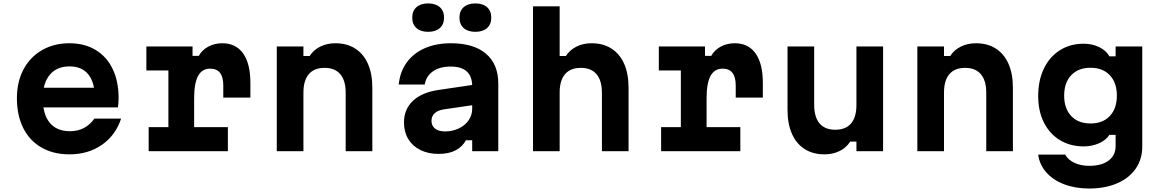

<svg xmlns="http://www.w3.org/2000/svg" viewBox="-20 -885 6790 1124"><path d="M583.7 -371.2 535.5 -310.3Q535.5 -400.7 497.8 -448.5Q460.1 -496.3 386.7 -496.3Q311.9 -496.3 271.1 -446.7Q230.3 -397.1 230.3 -310.3Q230.3 -216.4 270.8 -166.6Q311.2 -116.9 390.7 -116.9Q435.8 -116.9 471.8 -136Q507.7 -155.1 532.5 -190.6H689Q656.8 -92.7 576.4 -37Q496 18.6 386.7 18.6Q292.8 18.6 223.2 -21.2Q153.6 -61 116.3 -135.1Q79 -209.3 79 -310.3Q79 -405.9 117.6 -478.7Q156.2 -551.5 226.2 -591.6Q296.1 -631.8 386.7 -631.8Q473.9 -631.8 539 -593.1Q604.1 -554.5 639.2 -481.9Q674.3 -409.2 674.3 -310.9Q674.3 -283.5 670.3 -256.1H204.7V-371.2Z M1107.2 -613.1V-557.9H1143.8Q1162.8 -592.5 1199.4 -612.2Q1236 -631.8 1281.7 -631.8Q1361 -631.8 1403.4 -572Q1445.8 -512.3 1445.8 -399V-313.7H1287.1V-384.3Q1287.1 -434 1268 -458.5Q1248.9 -483.1 1210.2 -483.1Q1162.7 -483.1 1139.6 -440.5Q1116.5 -397.9 1116.5 -310.8V-140.8H1314V0H850.3V-140.8H965.8V-472.3H836.9V-613.1Z M1600.3 -613.1H1756.3V-557.3H1792.9Q1815.2 -592.5 1854.6 -612.1Q1893.9 -631.8 1943.2 -631.8Q2010.9 -631.8 2059.4 -600.8Q2108 -569.8 2133.9 -511.4Q2159.7 -452.9 2159.7 -372.1V0H2003.7V-342.1Q2003.7 -413.2 1972.3 -450.4Q1940.9 -487.7 1880.3 -487.7Q1819.2 -487.7 1787.7 -450.7Q1756.3 -413.8 1756.3 -342.1V0H1600.3Z M2755 -270.5 2576.5 -244.4Q2543.1 -239.3 2524.5 -222Q2506 -204.6 2506 -178.1Q2506 -148.7 2526.8 -132.2Q2547.5 -115.6 2585.9 -115.6Q2629.7 -115.6 2666.1 -133.2Q2702.6 -150.7 2723.5 -181Q2744.3 -211.3 2744.3 -247.8V-380Q2744.3 -437.1 2713.1 -466.2Q2681.8 -495.3 2618 -495.3Q2553.9 -495.3 2514.4 -467.5Q2475 -439.8 2466.2 -390H2314.2Q2321.5 -464.3 2360.8 -518.9Q2400.1 -573.5 2466.4 -602.6Q2532.7 -631.8 2619.4 -631.8Q2753.2 -631.8 2825.1 -570.5Q2897 -509.2 2897 -395.9V0H2744.3V-63.9H2707.8Q2685.3 -24 2645.6 -4Q2605.9 16 2546.9 16Q2486.5 16 2440.6 -7Q2394.6 -30 2369.8 -71.4Q2345 -112.9 2345 -167.9Q2345 -245.2 2397.3 -294.6Q2449.5 -344.1 2547.1 -358.4L2755 -389.1ZM2393.3 -781.8Q2393.3 -821.1 2418 -843Q2442.8 -865 2486.4 -865Q2530 -865 2554.8 -843Q2579.5 -821.1 2579.5 -781.8Q2579.5 -742.6 2554.8 -720.6Q2530 -698.7 2486.4 -698.7Q2442.8 -698.7 2418 -720.6Q2393.3 -742.6 2393.3 -781.8ZM2669.7 -781.8Q2669.7 -821.1 2694.5 -843Q2719.3 -865 2762.9 -865Q2806.4 -865 2831.2 -843Q2856 -821.1 2856 -781.8Q2856 -742.6 2831.2 -720.6Q2806.4 -698.7 2762.9 -698.7Q2719.3 -698.7 2694.5 -720.6Q2669.7 -742.6 2669.7 -781.8Z M3100.3 -848H3256.3V-557.3H3292.9Q3315.2 -592.5 3354.6 -612.1Q3393.9 -631.8 3443.2 -631.8Q3510.9 -631.8 3559.4 -600.8Q3608 -569.8 3633.9 -511.4Q3659.7 -452.9 3659.7 -372.1V0H3503.7V-342.1Q3503.7 -413.2 3472.3 -450.4Q3440.9 -487.7 3380.3 -487.7Q3319.2 -487.7 3287.7 -450.7Q3256.3 -413.8 3256.3 -342.1V0H3100.3Z M4107.2 -613.1V-557.9H4143.8Q4162.8 -592.5 4199.4 -612.2Q4236 -631.8 4281.7 -631.8Q4361 -631.8 4403.4 -572Q4445.8 -512.3 4445.8 -399V-313.7H4287.1V-384.3Q4287.1 -434 4268 -458.5Q4248.9 -483.1 4210.2 -483.1Q4162.7 -483.1 4139.6 -440.5Q4116.5 -397.9 4116.5 -310.8V-140.8H4314V0H3850.3V-140.8H3965.8V-472.3H3836.9V-613.1Z M5149.7 0H4993.7V-55.9H4957.1Q4934.8 -20.6 4895.4 -1Q4856.1 18.6 4806.8 18.6Q4739.1 18.6 4690.6 -12.4Q4642 -43.3 4616.1 -101.8Q4590.3 -160.2 4590.3 -241.1V-613.1H4746.3V-271.1Q4746.3 -200 4777.7 -162.7Q4809.1 -125.5 4869.7 -125.5Q4930.8 -125.5 4962.3 -162.4Q4993.7 -199.3 4993.7 -271.1V-613.1H5149.7Z M5350.3 -613.1H5506.3V-557.3H5542.9Q5565.2 -592.5 5604.6 -612.1Q5643.9 -631.8 5693.2 -631.8Q5760.9 -631.8 5809.4 -600.8Q5858 -569.8 5883.9 -511.4Q5909.7 -452.9 5909.7 -372.1V0H5753.7V-342.1Q5753.7 -413.2 5722.3 -450.4Q5690.9 -487.7 5630.3 -487.7Q5569.2 -487.7 5537.7 -450.7Q5506.3 -413.8 5506.3 -342.1V0H5350.3Z M6356.1 218.6Q6274.8 218.6 6209.7 193.8Q6144.5 169 6104.9 123.8Q6065.3 78.7 6057.7 20H6215.7Q6232.7 50.5 6269.9 68.2Q6307.2 85.8 6356.1 85.8Q6428.6 85.8 6469.8 55.2Q6511 24.7 6511 -30V-95.3H6474.5Q6455.1 -64.7 6413.9 -46.3Q6372.7 -28 6324.3 -28Q6245 -28 6184.6 -64.8Q6124.2 -101.7 6090.9 -168.3Q6057.7 -234.8 6057.7 -322.6Q6057.7 -413.8 6090.9 -483.1Q6124.2 -552.5 6184.6 -590.8Q6245 -629.1 6324.3 -629.1Q6374.3 -629.1 6415.5 -608.8Q6456.7 -588.5 6474.5 -555.2H6511V-613.1H6667V-26.6Q6667 46.4 6628.8 102Q6590.5 157.7 6519.9 188.1Q6449.3 218.6 6356.1 218.6ZM6364 -162.2Q6435.9 -162.2 6477.1 -205.9Q6518.3 -249.7 6518.3 -325.3Q6518.3 -400.9 6477.1 -444.6Q6435.9 -488.3 6364.1 -488.3Q6292.3 -488.3 6251 -444.6Q6209.8 -400.9 6209.8 -325.3Q6209.8 -249.7 6251 -205.9Q6292.2 -162.2 6364 -162.2Z"/></svg>

Font: Martian Mono Custom sWd Rg
Style: Regular
Weight: 400
Width: 6
Monospace: yes
Designer: Alex Havermale
Foundry: Evil Martians
Version: Version 1.000